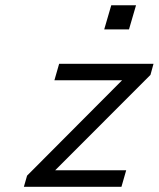

<svg xmlns="http://www.w3.org/2000/svg" viewBox="-20 -714 607 734"><path d="M206.1 -470.2H566.9L555.2 -427.7L190.9 -63H462.4L444.3 0H71.3L83.5 -42.5L446.8 -407.2H188ZM405.3 -693.8H500L473.1 -601.6H378.4Z"/></svg>

Font: Cantarell
Style: Italic
Weight: 400
Italic angle: -16°
Designer: Dave Crossland
Version: Version 1.004